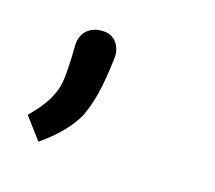

<svg xmlns="http://www.w3.org/2000/svg" viewBox="-45 -137 324 289"><g transform="rotate(15 117.5 8.0)"><path d="M40 24Q46 12 47.5 -3.5Q49 -19 49.5 -34Q50 -49 50 -55Q51 -69 60 -77Q69 -85 83 -85Q99 -85 106.5 -74Q114 -63 112 -49Q108 -16 103 5Q98 26 89 45Q72 75 34 101L8 66Q31 44 40 24Z"/></g></svg>

Font: Bellota
Style: Italic
Weight: 400
Italic angle: -7.5°
Designer: Kemie Guaida
Foundry: Kemie Guaida
Version: Version 4.001